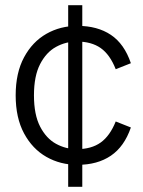

<svg xmlns="http://www.w3.org/2000/svg" viewBox="-20 -669 548 735"><path d="M423 -404Q401 -460 365.5 -485Q330 -510 274 -510Q232 -510 194.5 -489.5Q157 -469 133.5 -423.5Q110 -378 110 -304Q110 -230 133.5 -184.5Q157 -139 194.5 -118.5Q232 -98 274 -98Q330 -98 365.5 -123.5Q401 -149 423 -204L481 -181Q456 -108 404.5 -73Q353 -38 277 -38Q211 -38 157.5 -68.5Q104 -99 72 -158.5Q40 -218 40 -304Q40 -390 72 -449.5Q104 -509 157.5 -539.5Q211 -570 277 -570Q353 -570 404.5 -535.5Q456 -501 481 -427ZM241 46V-649H295V46Z"/></svg>

Font: TikTok Sans 24pt Light
Style: Regular
Weight: 300
Version: Version 4.000